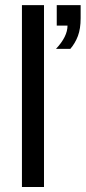

<svg xmlns="http://www.w3.org/2000/svg" viewBox="-20 -745 341 765"><path d="M67.4 0V-724.6H155.3V0ZM301.3 -672.9Q301.3 -630.4 290.5 -601.8Q279.8 -573.2 260.3 -550.3H203.1Q249 -599.1 249 -643.1H206.1V-724.6H301.3Z"/></svg>

Font: Liberation Sans
Style: Regular
Weight: 400
Designer: Steve Matteson
Foundry: Ascender Corporation
Version: Version 2.00.1